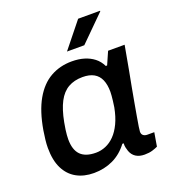

<svg xmlns="http://www.w3.org/2000/svg" viewBox="-134 -824 841 938"><g transform="rotate(-20 286.5 -355.5)"><path d="M195 12Q143 12 104.5 -9.5Q66 -31 45 -73.5Q24 -116 24 -180Q24 -200 26.5 -222Q29 -244 33 -269Q49 -363 83 -422.5Q117 -482 166.5 -510Q216 -538 278 -538Q313 -538 341.5 -529.5Q370 -521 392 -504Q414 -487 427 -460H434L463 -526H549L526 -399Q519 -362 511.5 -322.5Q504 -283 497.5 -245.5Q491 -208 485.5 -177.5Q480 -147 477 -126.5Q474 -106 474 -101Q474 -88 482 -81.5Q490 -75 503 -75H539L527 -4Q517 1 499.5 6.5Q482 12 458 12Q431 12 413 0.5Q395 -11 387 -33Q384 -42 381.5 -52.5Q379 -63 380 -75H373Q340 -31 294.5 -9.5Q249 12 195 12ZM238 -78Q264 -78 289 -88.5Q314 -99 335 -120.5Q356 -142 372 -175.5Q388 -209 397 -256Q400 -275 401.5 -289Q403 -303 404 -314Q405 -325 405 -334Q405 -371 394 -396.5Q383 -422 360 -435Q337 -448 301 -448Q258 -448 226.5 -430Q195 -412 174.5 -373Q154 -334 142 -271Q138 -250 136 -235Q134 -220 133 -208Q132 -196 132 -186Q132 -131 158 -104.5Q184 -78 238 -78ZM273 -591 379 -723H493V-720L363 -591Z"/></g></svg>

Font: Archivo SemiBold Medium
Style: Italic
Weight: 500
Italic angle: -10°
Version: Version 2.001